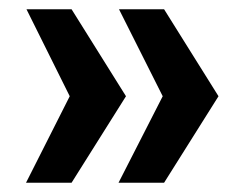

<svg xmlns="http://www.w3.org/2000/svg" viewBox="-20 -471 528 413"><path d="M37 -451H134L251 -264L134 -78H36L130 -264ZM236 -451H333L450 -264L333 -78H235L330 -264Z"/></svg>

Font: Genos Thin ExtraBold
Style: Regular
Weight: 800
Version: Version 1.010